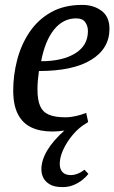

<svg xmlns="http://www.w3.org/2000/svg" viewBox="-20 -528 467 784"><path d="M235 236Q203 236 184.5 225.5Q166 215 157.5 199Q149 183 149 164Q149 126 173 86Q197 46 243 5Q231 7 218.5 8Q206 9 194 9Q143 9 107.5 -8Q72 -25 53 -62Q34 -99 34 -159Q34 -221 50 -283Q66 -345 100 -396Q134 -447 187.5 -477.5Q241 -508 316 -508Q362 -508 394.5 -484Q427 -460 427 -410Q427 -330 353 -284Q279 -238 139 -238Q136 -217 134.5 -199Q133 -181 133 -163Q133 -121 143.5 -96Q154 -71 179 -60Q204 -49 247 -49Q267 -49 289.5 -54Q312 -59 332 -67L340 -30L333 -25Q303 -8 278 21.5Q253 51 238.5 82.5Q224 114 224 141Q224 163 235.5 175Q247 187 269 187Q282 187 296.5 181.5Q311 176 325 165L341 182Q332 194 316.5 206.5Q301 219 280.5 227.5Q260 236 235 236ZM148 -278Q235 -278 287 -310Q339 -342 339 -401Q339 -422 328 -437.5Q317 -453 291 -453Q238 -453 201 -407.5Q164 -362 148 -278Z"/></svg>

Font: Manuale Medium
Style: Italic
Weight: 500
Italic angle: -11°
Version: Version 1.002